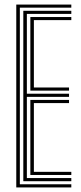

<svg xmlns="http://www.w3.org/2000/svg" viewBox="-20 -820 355 840"><path d="M51.2 0V-800H292V-786.5H66.8V-13.8H292V0ZM82 -27.2V-772.8H292V-759.2H97.5V-410H282V-396.2H97.5V-41H292V-27.2ZM112.8 -423.5V-745.5H292V-732H128.2V-437.2H282V-423.5ZM112.8 -54.5V-382.8H282V-369H128.2V-68.2H292V-54.5Z"/></svg>

Font: Big Shoulders Inline Display Medium
Style: Regular
Weight: 500
Designer: Patric King
Foundry: XO Type Co
Version: Version 1.000